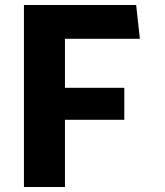

<svg xmlns="http://www.w3.org/2000/svg" viewBox="-20 -750 660 770"><path d="M76 0H240.5V-269.5H478.5V-398H240.5V-594.5H541L526 -730H76Z"/></svg>

Font: Monaspace Krypton ExtraBold
Style: Regular
Weight: 800
Designer: Riley Cran & the Lettermatic Team
Foundry: Lettermatic
Version: Version 1.101 (Monaspace Krypton)